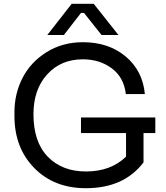

<svg xmlns="http://www.w3.org/2000/svg" viewBox="-20 -972 871 1010"><path d="M316 -788H229L357 -952H473L603 -788H514L422 -904H406ZM432 18Q264 18 160 -88.5Q56 -195 56 -361V-383Q56 -478 98 -561Q140 -644 224 -697Q308 -750 416 -750Q552 -750 641.5 -674.5Q731 -599 742 -477H642Q632 -565 568 -612.5Q504 -660 416 -660Q300 -660 228 -580.5Q156 -501 156 -371Q156 -225 231.5 -147.5Q307 -70 432 -70Q563 -70 643 -148V-272H406V-354H797V-272H735V-118Q632 18 432 18Z"/></svg>

Font: Sora
Style: Regular
Weight: 400
Designer: Jonathan Barnbrook, Julián Moncada
Foundry: Barnbrook Fonts
Version: Version 2.000